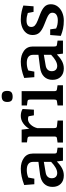

<svg xmlns="http://www.w3.org/2000/svg" viewBox="718 -1472 765 2240"><g transform="rotate(-90 1100.0 -352.5)"><path d="M497 -63V0H345L336 -71Q295 -31 255.5 -10.5Q216 10 172 10Q111 10 75 -25.5Q39 -61 39 -122Q39 -182 76 -220Q113 -258 182 -267L331 -286V-348Q331 -385 307 -403.5Q283 -422 236 -422Q187 -422 148 -404L135 -334H70L61 -452Q165 -492 251 -492Q326 -492 377 -455.5Q428 -419 428 -352V-103Q428 -86 432.5 -78.5Q437 -71 450 -70ZM201 -67Q257 -67 331 -138V-223L208 -202Q175 -197 157.5 -178.5Q140 -160 140 -130Q140 -100 156.5 -83.5Q173 -67 201 -67Z M948 -471 940 -339H874L863 -401Q851 -408 829 -408Q795 -408 765.5 -376.5Q736 -345 725 -300V-103Q725 -86 730 -78.5Q735 -71 748 -70L813 -63V0H557V-63L605 -70Q618 -71 622.5 -78.5Q627 -86 627 -103V-380Q627 -398 622.5 -405Q618 -412 605 -414L558 -420V-482H707L718 -393Q740 -435 780.5 -463.5Q821 -492 867 -492Q914 -492 948 -471Z M1030 -650Q1030 -684 1046.5 -699.5Q1063 -715 1098 -715Q1131 -715 1145 -699.5Q1159 -684 1159 -650Q1159 -616 1142.5 -601.5Q1126 -587 1091 -587Q1058 -587 1044 -602Q1030 -617 1030 -650ZM989 -63 1036 -70Q1049 -71 1053.5 -78.5Q1058 -86 1058 -103V-381Q1058 -398 1053.5 -405.5Q1049 -413 1036 -414L989 -420V-482H1156V-103Q1156 -86 1161 -78.5Q1166 -71 1179 -70L1225 -63V0H989Z M1746 -63V0H1594L1585 -71Q1544 -31 1504.5 -10.5Q1465 10 1421 10Q1360 10 1324 -25.5Q1288 -61 1288 -122Q1288 -182 1325 -220Q1362 -258 1431 -267L1580 -286V-348Q1580 -385 1556 -403.5Q1532 -422 1485 -422Q1436 -422 1397 -404L1384 -334H1319L1310 -452Q1414 -492 1500 -492Q1575 -492 1626 -455.5Q1677 -419 1677 -352V-103Q1677 -86 1681.5 -78.5Q1686 -71 1699 -70ZM1450 -67Q1506 -67 1580 -138V-223L1457 -202Q1424 -197 1406.5 -178.5Q1389 -160 1389 -130Q1389 -100 1405.5 -83.5Q1422 -67 1450 -67Z M1811 -149H1877L1887 -80Q1927 -60 1983 -60Q2021 -60 2046 -75.5Q2071 -91 2071 -124Q2071 -145 2055 -160Q2039 -175 2005 -189L1933 -218Q1869 -243 1840 -273Q1811 -303 1811 -354Q1811 -399 1836.5 -430Q1862 -461 1903 -476.5Q1944 -492 1990 -492Q2041 -492 2084.5 -482Q2128 -472 2155 -462L2146 -343H2081L2068 -410Q2042 -418 2023.5 -421.5Q2005 -425 1978 -425Q1945 -425 1925 -411.5Q1905 -398 1905 -369Q1905 -344 1923 -327Q1941 -310 1982 -294L2052 -267Q2112 -244 2141 -215.5Q2170 -187 2170 -142Q2170 -95 2143 -60.5Q2116 -26 2072.5 -8Q2029 10 1980 10Q1927 10 1885.5 1Q1844 -8 1801 -25Z"/></g></svg>

Font: Enriqueta Medium
Style: Regular
Weight: 500
Designer: Viviana Monsalve, Gustavo Ibarra
Foundry: 72Puntos
Version: Version 2.000